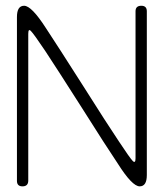

<svg xmlns="http://www.w3.org/2000/svg" viewBox="-20 -660 580 680"><path d="M80.1 -20.5Q80.1 0 59.6 0Q40 0 40 -19.5Q40 -60.5 40 -310.5Q40 -560.5 40 -599.6Q40 -639.6 65.4 -639.6Q91.8 -639.6 142.6 -560.5Q182.6 -500 271.5 -360.4Q360.4 -219.7 400.4 -160.2Q440.4 -99.6 450.2 -89.8Q460 -80.1 460 -99.6Q460 -160.2 460 -370.1Q460 -580.1 460 -620.1Q460 -639.6 480.5 -639.6Q500 -639.6 500 -620.1Q500 -580.1 500 -330.1Q500 -80.1 500 -40Q500 0 474.6 0Q448.2 0 397.5 -80.1Q357.4 -139.6 268.6 -280.3Q179.7 -419.9 139.6 -480.5Q99.6 -540 89.8 -549.8Q80.1 -560.5 80.1 -540Q80.1 -480.5 80.1 -270.5Q80.1 -60.5 80.1 -20.5Z"/></svg>

Font: Demofont
Style: Regular
Weight: 400
Version: Version 1.0